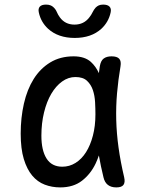

<svg xmlns="http://www.w3.org/2000/svg" viewBox="-20 -805 640 835"><path d="M242 10Q206 10 174.5 -2Q143 -14 120 -41.5Q97 -69 83.5 -113.5Q70 -158 70 -224Q70 -293 84 -354.5Q98 -416 126.5 -461.5Q155 -507 198.5 -533.5Q242 -560 300 -560Q348 -560 375 -536Q397 -516 410 -487Q412 -502 414 -516Q418 -541 431 -550.5Q444 -560 465 -560Q489 -560 498.5 -549.5Q508 -539 504 -516Q494 -457 489 -399.5Q484 -342 485.5 -283.5Q487 -225 495.5 -163.5Q504 -102 520 -34Q525 -12 517 -1Q509 10 486 10Q463 10 449 -1Q435 -12 430 -34Q418 -83 410 -129Q404 -111 396 -94Q374 -48 336.5 -19Q299 10 242 10ZM251 -80Q282 -80 308.5 -96.5Q335 -113 354 -143Q373 -173 384 -215Q395 -257 395 -308Q395 -332 393.5 -360.5Q392 -389 384 -413Q376 -437 358.5 -453.5Q341 -470 308 -470Q277 -470 250 -450.5Q223 -431 203 -397Q183 -363 171.5 -316Q160 -269 160 -215Q160 -151 182.5 -115.5Q205 -80 251 -80ZM149 -750Q145 -767 153 -776Q161 -785 180 -785Q191 -785 199 -782Q207 -779 212 -774Q222 -765 227 -753Q232 -741 240 -730Q263 -698 304 -698Q345 -698 369 -730Q377 -740 382.5 -751.5Q388 -763 396 -772Q402 -778 409.5 -781.5Q417 -785 429 -785Q448 -785 456.5 -776Q465 -767 461 -750Q452 -709 421 -680Q377 -640 305 -640Q233 -640 189 -680Q158 -709 149 -750Z"/></svg>

Font: Maple Mono NF CN
Style: Regular
Weight: 400
Monospace: yes
Designer: subframe7536
Version: Version 7.000